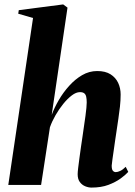

<svg xmlns="http://www.w3.org/2000/svg" viewBox="-20 -837 610 869"><path d="M394 12Q380 12 365.5 6Q351 0 341.2 -13.2Q331.5 -26.5 331.5 -48.5Q331.5 -57.5 333.8 -77Q336 -96.5 339.5 -121.5Q343 -146.5 346.5 -172.2Q350 -198 353.5 -219.5Q357 -245 360.5 -268.5Q364 -292 366.8 -312.2Q369.5 -332.5 371 -348.2Q372.5 -364 372.5 -373Q372.5 -388.5 370.2 -399Q368 -409.5 361.2 -414.8Q354.5 -420 342 -420Q324.5 -420 305 -405.2Q285.5 -390.5 266.5 -367Q247.5 -343.5 231.5 -315.8Q215.5 -288 206 -261L166 0H17.5L129.5 -755.5L62.5 -775L65 -791L266 -817L285.5 -802.5L214 -317Q226 -349.5 246 -384Q266 -418.5 292.8 -448.2Q319.5 -478 351.5 -496.8Q383.5 -515.5 420 -515.5Q457 -515.5 480.2 -500.8Q503.5 -486 514.8 -462Q526 -438 526 -409.5Q526 -382.5 523 -355.2Q520 -328 515.8 -300.2Q511.5 -272.5 507.5 -244Q504.5 -224 501.2 -202Q498 -180 495 -158.2Q492 -136.5 489.2 -118Q486.5 -99.5 485.5 -87.5Q485.5 -70 491 -64Q496.5 -58 504 -58Q512.5 -58 524.2 -63.5Q536 -69 549 -82L560.5 -59Q548 -45 525.5 -28.8Q503 -12.5 470.5 -0.2Q438 12 394 12Z"/></svg>

Font: Merriweather 144pt ExtraBold
Style: Italic
Weight: 800
Italic angle: -7.8°
Version: Version 2.101